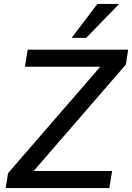

<svg xmlns="http://www.w3.org/2000/svg" viewBox="-20 -958 673 978"><path d="M9 0 21 -76 521 -653 523 -618H107L121 -705H633L621 -629L121 -52L119 -87H551L537 0ZM345 -765 476 -938H587L419 -765Z"/></svg>

Font: Nunito Sans 12pt SemiBold
Style: Italic
Weight: 600
Italic angle: -9°
Designer: Vernon Adams
Foundry: Vernon Adams
Version: Version 3.101;gftools[0.9.27]